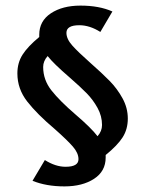

<svg xmlns="http://www.w3.org/2000/svg" viewBox="-20 -580 515 685"><path d="M357 -27V-18Q357 31 315.5 58Q274 85 210 85Q145 85 96 65L140 -9Q178 15 214 15Q260 15 260 -12Q260 -34 240 -57Q220 -80 176 -119Q112 -173 77 -218Q42 -263 42 -318Q42 -356 60.5 -385Q79 -414 120 -448V-456Q120 -505 161.5 -532.5Q203 -560 267 -560Q334 -560 381 -539L338 -466Q300 -490 263 -490Q217 -490 217 -463Q217 -441 238 -417.5Q259 -394 302 -356Q344 -319 371 -291.5Q398 -264 417 -229.5Q436 -195 436 -157Q436 -119 417.5 -90Q399 -61 357 -27ZM250 -171Q305 -124 328 -94Q344 -112 344 -134Q344 -166 328 -195Q312 -224 289.5 -247Q267 -270 228 -304Q170 -354 150 -380Q134 -362 134 -341Q134 -295 163.5 -257.5Q193 -220 250 -171Z"/></svg>

Font: Ysabeau SC
Style: Bold
Weight: 700
Designer: Christian Thalmann (Catharsis Fonts)
Version: Version 0.003